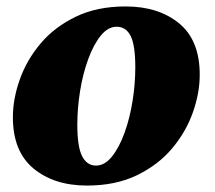

<svg xmlns="http://www.w3.org/2000/svg" viewBox="-20 -566 666 596"><path d="M250 10Q148 10 84 -43Q20 -96 20 -202Q20 -259 41.5 -319.5Q63 -380 106 -431Q149 -482 215 -514Q281 -546 370 -546Q472 -546 536 -493.5Q600 -441 600 -334Q600 -277 578.5 -216.5Q557 -156 514 -105Q471 -54 405 -22Q339 10 250 10ZM278 -52Q305 -52 327.5 -80Q350 -108 366.5 -153.5Q383 -199 391.5 -252.5Q400 -306 400 -357Q400 -426 385.5 -454.5Q371 -483 342 -483Q315 -483 292.5 -455Q270 -427 253.5 -381.5Q237 -336 228.5 -283Q220 -230 220 -179Q220 -110 235 -81Q250 -52 278 -52Z"/></svg>

Font: Noto Serif Black
Style: Italic
Weight: 900
Italic angle: -12°
Designer: Monotype Design Team
Foundry: Monotype Imaging Inc.
Version: Version 2.013